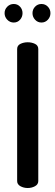

<svg xmlns="http://www.w3.org/2000/svg" viewBox="-20 -943 278 963"><path d="M119 0Q99 0 82.5 -9Q66 -18 66 -35V-697Q66 -715 82.5 -723Q99 -731 119 -731Q139 -731 155.5 -723Q172 -715 172 -697V-35Q172 -18 155.5 -9Q139 0 119 0ZM188 -830Q169 -830 156 -844Q143 -858 143 -877Q143 -896 156 -909.5Q169 -923 188 -923Q207 -923 220 -909.5Q233 -896 233 -877Q233 -858 220 -844Q207 -830 188 -830ZM49 -830Q30 -830 16.5 -844Q3 -858 3 -877Q3 -896 16.5 -909.5Q30 -923 49 -923Q68 -923 80.5 -909.5Q93 -896 93 -877Q93 -858 80.5 -844Q68 -830 49 -830Z"/></svg>

Font: Dosis ExtraLight SemiBold
Style: Regular
Weight: 600
Version: Version 3.001; ttfautohint (v1.8.2)